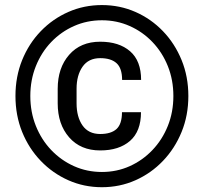

<svg xmlns="http://www.w3.org/2000/svg" viewBox="-20 -741 826 770"><path d="M42 -356Q42 -433.6 68.8 -500Q95.7 -566.4 143.6 -616Q191.4 -665.5 254.2 -693.1Q316.9 -720.7 388.7 -720.7Q460.4 -720.7 523.2 -693.1Q585.9 -665.5 633.5 -616Q681.2 -566.4 708.3 -500Q735.4 -433.6 735.4 -356Q735.4 -278.3 708.3 -211.9Q681.2 -145.5 633.5 -95.7Q585.9 -45.9 523.2 -18.1Q460.4 9.8 388.7 9.8Q316.9 9.8 254.2 -18.1Q191.4 -45.9 143.6 -95.7Q95.7 -145.5 68.8 -211.9Q42 -278.3 42 -356ZM101.6 -356Q101.6 -291.5 123.8 -236.1Q146 -180.7 185.5 -139.2Q225.1 -97.7 277.1 -74.5Q329.1 -51.3 388.7 -51.3Q448.2 -51.3 500 -74.5Q551.8 -97.7 591.3 -139.2Q630.9 -180.7 653.1 -236.1Q675.3 -291.5 675.3 -356Q675.3 -420.4 653.1 -475.8Q630.9 -531.2 591.3 -572.5Q551.8 -613.8 500 -636.7Q448.2 -659.7 388.7 -659.7Q329.1 -659.7 277.1 -636.7Q225.1 -613.8 185.5 -572.5Q146 -531.2 123.8 -475.8Q101.6 -420.4 101.6 -356ZM469.2 -291H545.4Q545.4 -214.4 501.5 -176Q457.5 -137.7 381.8 -137.7Q303.2 -137.7 257.3 -190.2Q211.4 -242.7 211.4 -326.7V-384.8Q211.4 -468.8 257.3 -521.2Q303.2 -573.7 381.8 -573.7Q457.5 -573.7 501.7 -535.4Q545.9 -497.1 545.9 -420.4H469.7Q469.7 -467.3 447.5 -487.5Q425.3 -507.8 381.8 -507.8Q335 -507.8 311 -473.4Q287.1 -439 287.1 -385.3V-326.7Q287.1 -272 311 -237.8Q335 -203.6 381.8 -203.6Q425.3 -203.6 447.3 -223.6Q469.2 -243.7 469.2 -291Z"/></svg>

Font: Vazirmatn RD Black
Style: Regular
Weight: 900
Designer: Saber Rastikerdar
Foundry: Saber Rastikerdar
Version: Version 32.102